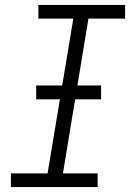

<svg xmlns="http://www.w3.org/2000/svg" viewBox="-20 -755 540 775"><path d="M24 0V-55H172L276 -680H135V-735H485V-680H337L234 -55H374V0ZM126 -354V-410H388V-354Z"/></svg>

Font: Iosevka SS04 Light
Style: Italic
Weight: 300
Italic angle: -9°
Monospace: yes
Designer: Belleve Invis
Foundry: Belleve Invis
Version: Version 19.0.0; ttfautohint (v1.8.4)